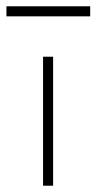

<svg xmlns="http://www.w3.org/2000/svg" viewBox="-78 -591 306 611"><path d="M-57.5 -539V-571H209V-539ZM59 0V-410.5H91V0Z"/></svg>

Font: League Spartan ExtraLight
Style: Regular
Weight: 200
Foundry: The League of Moveable Type
Version: Version 2.002